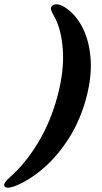

<svg xmlns="http://www.w3.org/2000/svg" viewBox="-103 -756 476 899"><path d="M300.5 -296Q272.5 -192.5 220.2 -109.8Q168 -27 101.5 30.8Q35 88.5 -34.5 116Q-77.5 131 -83 113.5Q-87 101 -58 75Q14.5 12 74 -86Q133.5 -184 165.5 -303.5Q198.5 -425 191 -525.8Q183.5 -626.5 146 -688Q138.5 -701 136.2 -710.2Q134 -719.5 139 -726Q152.5 -744 187 -729.5Q240.5 -702 276.2 -640.2Q312 -578.5 320.5 -490.5Q329 -402.5 300.5 -296Z"/></svg>

Font: Fraunces 72pt Soft
Style: Bold Italic
Weight: 700
Italic angle: -16°
Version: Version 1.000;[b76b70a41]